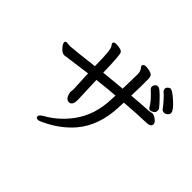

<svg xmlns="http://www.w3.org/2000/svg" viewBox="-167 -1017 1334 1334"><g transform="rotate(45 500.0 -350.0)"><path d="M836 -545Q823 -545 815 -562Q796 -597 736 -652Q728 -660 728 -671Q728 -682 736.5 -692Q745 -702 758 -702Q769 -702 786.5 -687Q804 -672 822.5 -653Q841 -634 855 -618Q869 -602 872 -597Q875 -592 875 -578Q875 -563 860.5 -554Q846 -545 836 -545ZM333 53Q312 53 312 36Q312 21 349 1Q440 -52 504 -139Q587 -250 592 -409Q592 -425 594 -448Q538 -444 423 -431L430 -242Q430 -186 397 -186Q370 -186 358 -224L354 -242L357 -271Q357 -292 350 -422L144 -394Q129 -394 113.5 -406.5Q98 -419 88.5 -434Q79 -449 79 -457Q79 -470 96 -470L126 -467Q149 -467 348 -491Q348 -647 331 -670Q320 -684 320 -693Q325 -705 341 -705Q399 -705 408 -683.5Q417 -662 421 -500L595 -517Q598 -614 598 -661Q598 -692 582 -709Q575 -717 575 -726Q579 -741 602 -741Q620 -741 641 -735Q662 -729 667.5 -719.5Q673 -710 674 -691Q674 -588 671 -525Q783 -535 829 -536L863 -542Q878 -542 899 -527Q920 -512 922 -495Q922 -466 874 -466Q784 -464 669 -454Q667 -424 667 -405Q660 -220 560 -102Q484 -14 366 41Q342 53 333 53ZM916 -602Q902 -602 893 -612Q879 -632 852.5 -661.5Q826 -691 814 -700.5Q802 -710 802 -723Q802 -734 811.5 -743.5Q821 -753 831 -753Q849 -753 901 -706Q953 -659 953 -636Q953 -622 941 -612Q929 -602 916 -602Z"/></g></svg>

Font: LXGW WenKai Mono Medium
Style: Regular
Weight: 500
Monospace: yes
Designer: LXGW / Fontworks Inc.
Foundry: LXGW / Fontworks Inc.
Version: Version 1.520; June 14, 2025